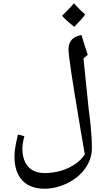

<svg xmlns="http://www.w3.org/2000/svg" viewBox="-20 -887 641 1166"><path d="M250 259Q163 259 115.5 208.5Q68 158 68 65Q68 46 70 27.5Q72 9 76.5 -14.5Q81 -38 89 -70L128 -60Q116 -15 116 14Q116 86 151 125Q186 164 252 164Q302 164 350 150Q398 136 437 109Q455 97 469.5 82Q484 67 495 51L470 -95Q462 -144 452 -203.5Q442 -263 432 -324Q422 -385 414 -439Q406 -493 401 -532.5Q396 -572 396 -588Q396 -625 417 -647Q438 -669 475 -674Q483 -648 493 -615Q503 -582 513 -554L487 -532L519 -220Q526 -171 530 -129.5Q534 -88 536 -53.5Q538 -19 538 14Q538 77 499 133.5Q460 190 392 224Q358 241 322.5 250Q287 259 250 259ZM431 -724Q385 -760 357 -791Q382 -816 399.5 -834.5Q417 -853 429 -867Q443 -851 460 -834Q477 -817 497 -799Q486 -783 469 -764Q452 -745 431 -724Z"/></svg>

Font: Noto Naskh Arabic Medium
Style: Regular
Weight: 500
Designer: Monotype Design Team, David Williams, Mohamad Dakak and Nizar Qandah
Foundry: Monotype Imaging Inc.
Version: Version 2.016